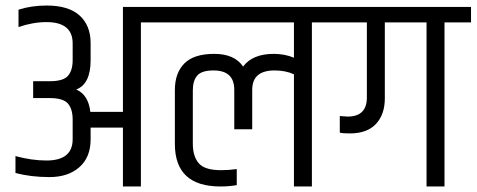

<svg xmlns="http://www.w3.org/2000/svg" viewBox="-20 -675 1725 695"><path d="M425 -650H586V-594H490V0H425V-213H308V-170Q308 -106 267.5 -70Q227 -34 159 -34Q91 -34 36 -49V-110Q95 -94 148 -94Q243 -94 243 -171V-243Q243 -280 226 -300Q209 -320 160 -320H100V-381H160Q209 -381 226 -400.5Q243 -420 243 -457V-518Q243 -595 148 -595Q99 -595 47 -577V-640Q94 -655 149 -655Q228 -655 268 -619Q308 -583 308 -519V-457Q308 -371 256 -351Q300 -332 307 -270H425Z M613 -154V-349Q613 -411 647.5 -445.5Q682 -480 755.5 -480Q829 -480 860 -434Q894 -480 971 -480Q1011 -480 1044 -466V-594H538V-650H1205V-594H1109V0H1044V-406Q1014 -420 974 -420Q893 -420 893 -350V-207H828V-350Q828 -420 753 -420Q710 -420 694 -401.5Q678 -383 678 -348V-155Q678 -109 699.5 -84Q721 -59 780 -59Q809 -59 837 -63V-5Q810 0 778 0Q613 0 613 -154Z M1210 -255 1238 -253Q1308 -253 1308 -322V-594H1157V-650H1685V-594H1589V0H1524V-594H1373V-319Q1373 -261 1341 -226.5Q1309 -192 1246 -192Q1219 -192 1210 -195Z"/></svg>

Font: Khand
Style: Regular
Weight: 400
Designer: Devanagari: Sanchit Sawaria, Jyotish Sonowal; Latin: Satya Rajpurohit
Foundry: Indian Type Foundry
Version: Version 1.101;PS 1.0;hotconv 1.0.78;makeotf.lib2.5.61930; tt